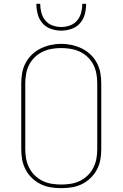

<svg xmlns="http://www.w3.org/2000/svg" viewBox="-20 -975 640 1003"><path d="M300 8Q272 8 244.5 3.5Q217 -1 192.5 -13Q168 -25 147.5 -44.5Q127 -64 114 -88.5Q101 -113 96 -140Q91 -167 91 -195V-540Q91 -568 96 -595Q101 -622 114 -646.5Q127 -671 147.5 -690.5Q168 -710 193 -722Q218 -734 245 -740Q272 -746 300 -746Q328 -746 355 -740Q382 -734 407 -722Q432 -710 452.5 -690.5Q473 -671 486 -646.5Q499 -622 504 -595Q509 -568 509 -540V-195Q509 -167 504 -140Q499 -113 486 -88.5Q473 -64 452.5 -44.5Q432 -25 407.5 -13Q383 -1 355.5 3.5Q328 8 300 8ZM300 -11Q325 -11 350 -15Q375 -19 397.5 -30Q420 -41 438 -58.5Q456 -76 467.5 -98.5Q479 -121 483.5 -145.5Q488 -170 488 -195V-540Q488 -565 483.5 -590Q479 -615 467.5 -637.5Q456 -660 437.5 -677.5Q419 -695 396 -705.5Q373 -716 348 -720Q323 -724 298 -724Q273 -724 248.5 -719.5Q224 -715 201.5 -704Q179 -693 161 -675.5Q143 -658 132 -636Q121 -614 116.5 -589.5Q112 -565 112 -540V-195Q112 -170 116.5 -145.5Q121 -121 132.5 -98.5Q144 -76 162 -58.5Q180 -41 202.5 -30Q225 -19 250 -15Q275 -11 300 -11ZM300 -815Q273 -815 246.5 -824Q220 -833 202 -853.5Q184 -874 177 -901Q170 -928 170 -955H190Q190 -932 196 -909Q202 -886 217 -868Q232 -850 254.5 -842Q277 -834 300 -834Q323 -834 345.5 -842Q368 -850 383 -868Q398 -886 404 -909Q410 -932 410 -955H430Q430 -928 423 -901Q416 -874 398 -853.5Q380 -833 353.5 -824Q327 -815 300 -815Z"/></svg>

Font: Zed Sans Thin Extended
Style: Regular
Weight: 100
Width: 7
Designer: Belleve Invis
Foundry: Belleve Invis
Version: Version 1.0.0; ttfautohint (v1.8.4)